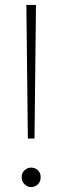

<svg xmlns="http://www.w3.org/2000/svg" viewBox="-20 -748 253 779"><path d="M87 -728H126L120 -186H93ZM106 11Q92 11 80 0Q68 -11 68 -29Q68 -47 80 -57.5Q92 -68 106 -68Q122 -68 133.5 -57.5Q145 -47 145 -29Q145 -11 133.5 0Q122 11 106 11Z"/></svg>

Font: Murecho ExtraLight
Style: Regular
Weight: 200
Designer: Neil Summerour
Foundry: Positype
Version: Version 1.010; ttfautohint (v1.8.3)